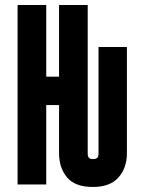

<svg xmlns="http://www.w3.org/2000/svg" viewBox="-20 -734 570 764"><path d="M349 10Q279 10 247 -28Q215 -66 215 -124V-316H164V0H50V-714H164V-429H215V-714H329V-123Q329 -111 334 -106Q339 -101 349 -101Q362 -101 367 -106Q372 -111 372 -123V-547H485V-124Q485 -66 451.5 -28Q418 10 349 10Z"/></svg>

Font: Noto Sans Mono Condensed
Style: Bold
Weight: 700
Width: 3
Designer: Monotype Design Team
Foundry: Monotype Imaging Inc.
Version: Version 2.014